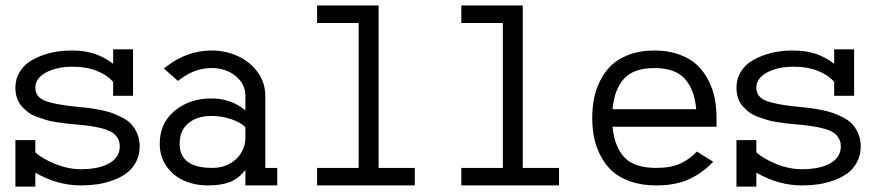

<svg xmlns="http://www.w3.org/2000/svg" viewBox="-20 -674 3222 706"><path d="M469.2 -321.8H396V-372.6Q375 -397.9 336.4 -413.3Q297.9 -428.7 247.6 -428.7Q188.5 -428.7 149.2 -407.5Q109.9 -386.2 109.9 -351.6Q109.9 -317.4 146.2 -303.2Q182.6 -289.1 264.6 -281.2Q289.1 -278.8 304.2 -277.1Q319.3 -275.4 346.2 -270.3Q373 -265.1 390.4 -259Q407.7 -252.9 429.2 -241.9Q450.7 -231 463.4 -216.8Q476.1 -202.6 484.9 -181.9Q493.7 -161.1 493.7 -135.7Q493.7 -104 480.2 -78.6Q466.8 -53.2 445.6 -37.4Q424.3 -21.5 395.3 -11Q366.2 -0.5 337.2 3.7Q308.1 7.8 277.3 7.8Q190.9 7.8 109.9 -39.1V12.2H36.6V-158.7H109.9V-113.8Q136.2 -89.8 183.6 -70.8Q231 -51.8 277.3 -51.8Q344.2 -51.8 382.3 -74Q420.4 -96.2 420.4 -135.7Q420.4 -153.3 412.4 -166.5Q404.3 -179.7 391.4 -187.7Q378.4 -195.8 356 -201.7Q333.5 -207.5 311 -210.7Q288.6 -213.9 254.9 -216.8Q235.4 -218.3 222.2 -220Q209 -221.7 187.5 -224.9Q166 -228 150.6 -232.7Q135.3 -237.3 116.2 -244.1Q97.2 -251 84.2 -260.7Q71.3 -270.5 59.8 -283.2Q48.3 -295.9 42.5 -313.5Q36.6 -331.1 36.6 -351.6Q36.6 -381.8 50.5 -406.2Q64.5 -430.7 86.2 -445.6Q107.9 -460.4 136 -470.5Q164.1 -480.5 190.2 -484.4Q216.3 -488.3 241.2 -488.3Q293.5 -488.3 329.6 -475.6Q365.7 -462.9 396 -439.5V-492.7H469.2Z M882.3 -206.5Q863.3 -225.1 828.6 -236.3Q793.9 -247.6 757.3 -247.6Q704.6 -247.6 672.6 -220.9Q640.6 -194.3 640.6 -145.5Q640.6 -56.6 760.3 -56.6Q800.8 -56.6 830.6 -75.4Q860.4 -94.2 873.5 -125Q882.3 -144.5 882.3 -167ZM955.6 -321.8V-56.6H999.5V7.8H882.3V-49.3Q858.4 -17.6 825.9 -4.9Q793.5 7.8 744.1 7.8Q696.8 7.8 657.2 -9.5Q617.7 -26.9 592.5 -62.3Q567.4 -97.7 567.4 -145.5Q567.4 -221.2 622.3 -266.6Q677.2 -312 757.3 -312Q830.1 -312 882.3 -268.1V-321.8Q882.3 -364.7 846.7 -394.3Q811 -423.8 757.8 -423.8Q696.8 -423.8 642.1 -382.3L634.3 -376.5L582.5 -422.4L594.2 -431.2Q669.9 -488.3 757.8 -488.3Q811 -488.3 856.2 -467Q901.4 -445.8 928.5 -407.2Q955.6 -368.7 955.6 -321.8Z M1146 7.8V-56.6H1298.8V-589.4H1146V-653.8H1372.1V-56.6H1505.4V7.8Z M1676.3 7.8V-56.6H1829.1V-589.4H1676.3V-653.8H1902.3V-56.6H2035.6V7.8Z M2232.4 -272.5H2540Q2533.7 -345.2 2498 -384.5Q2462.4 -423.8 2386.2 -423.8Q2310.1 -423.8 2274.4 -384.5Q2238.8 -345.2 2232.4 -272.5ZM2232.4 -208Q2239.3 -134.8 2275.6 -95.7Q2312 -56.6 2393.1 -56.6Q2446.3 -56.6 2481 -72.3Q2515.6 -87.9 2542.5 -116.7L2602.5 -79.1Q2563 -37.6 2513.4 -14.9Q2463.9 7.8 2393.1 7.8Q2339.8 7.8 2298.1 -6.8Q2256.3 -21.5 2230.5 -45.4Q2204.6 -69.3 2187.7 -102.5Q2170.9 -135.7 2164.3 -169.4Q2157.7 -203.1 2157.7 -240.2Q2157.7 -277.3 2164.1 -311Q2170.4 -344.7 2187 -377.7Q2203.6 -410.6 2228.8 -434.6Q2253.9 -458.5 2294.2 -473.4Q2334.5 -488.3 2386.2 -488.3Q2438 -488.3 2478.3 -473.4Q2518.6 -458.5 2543.7 -434.6Q2568.8 -410.6 2585.4 -377.7Q2602.1 -344.7 2608.4 -311Q2614.7 -277.3 2614.7 -240.2V-208Z M3120.6 -321.8H3047.4V-372.6Q3026.4 -397.9 2987.8 -413.3Q2949.2 -428.7 2898.9 -428.7Q2839.8 -428.7 2800.5 -407.5Q2761.2 -386.2 2761.2 -351.6Q2761.2 -317.4 2797.6 -303.2Q2834 -289.1 2916 -281.2Q2940.4 -278.8 2955.6 -277.1Q2970.7 -275.4 2997.6 -270.3Q3024.4 -265.1 3041.7 -259Q3059.1 -252.9 3080.6 -241.9Q3102.1 -231 3114.7 -216.8Q3127.4 -202.6 3136.2 -181.9Q3145 -161.1 3145 -135.7Q3145 -104 3131.6 -78.6Q3118.2 -53.2 3096.9 -37.4Q3075.7 -21.5 3046.6 -11Q3017.6 -0.5 2988.5 3.7Q2959.5 7.8 2928.7 7.8Q2842.3 7.8 2761.2 -39.1V12.2H2688V-158.7H2761.2V-113.8Q2787.6 -89.8 2835 -70.8Q2882.3 -51.8 2928.7 -51.8Q2995.6 -51.8 3033.7 -74Q3071.8 -96.2 3071.8 -135.7Q3071.8 -153.3 3063.7 -166.5Q3055.7 -179.7 3042.7 -187.7Q3029.8 -195.8 3007.3 -201.7Q2984.9 -207.5 2962.4 -210.7Q2939.9 -213.9 2906.2 -216.8Q2886.7 -218.3 2873.5 -220Q2860.4 -221.7 2838.9 -224.9Q2817.4 -228 2802 -232.7Q2786.6 -237.3 2767.6 -244.1Q2748.5 -251 2735.6 -260.7Q2722.7 -270.5 2711.2 -283.2Q2699.7 -295.9 2693.8 -313.5Q2688 -331.1 2688 -351.6Q2688 -381.8 2701.9 -406.2Q2715.8 -430.7 2737.5 -445.6Q2759.3 -460.4 2787.4 -470.5Q2815.4 -480.5 2841.6 -484.4Q2867.7 -488.3 2892.6 -488.3Q2944.8 -488.3 2981 -475.6Q3017.1 -462.9 3047.4 -439.5V-492.7H3120.6Z"/></svg>

Font: AzarMehrMonospaced
Style: SerifBold
Weight: 1
Designer: Amin Abedi
Version: Version 1.00